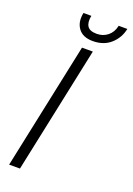

<svg xmlns="http://www.w3.org/2000/svg" viewBox="-153 -860 634 917"><g transform="rotate(20 164.0 -401.0)"><path d="M192 -691Q141 -691 118 -722.5Q95 -754 105 -802H145Q138 -768 150 -749Q162 -730 198 -730Q230 -730 253.5 -749Q277 -768 284 -802H328Q318 -754 282.5 -722.5Q247 -691 192 -691ZM19 0 155 -644H210L74 0Z"/></g></svg>

Font: Kanit ExtraLight
Style: Italic
Weight: 275
Italic angle: -12°
Designer: Katatrad Team
Foundry: CadsonDemak
Version: Version 2.000; ttfautohint (v1.8.3)